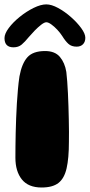

<svg xmlns="http://www.w3.org/2000/svg" viewBox="-21 -824 400 854"><path d="M164 10Q105 10 76.2 -26Q47.5 -62 47.5 -122.5Q47.5 -145.5 47.8 -173.8Q48 -202 48.8 -233.2Q49.5 -264.5 50.8 -297.5Q52 -330.5 54 -363.5Q56 -396.5 58.8 -427Q61.5 -457.5 65.5 -484Q76 -541.5 100.8 -569.2Q125.5 -597 179.5 -597Q223.5 -597 245.5 -570.8Q267.5 -544.5 274 -504Q276 -486 278 -461.8Q280 -437.5 281.2 -409Q282.5 -380.5 283.5 -351Q284.5 -321.5 285 -292.8Q285.5 -264 285.8 -238.2Q286 -212.5 285.5 -193Q285.5 -120 275.2 -75.2Q265 -30.5 239 -10.2Q213 10 164 10ZM39 -613.5Q-1 -613.5 -1 -654.5Q-1 -674 18 -699.5Q37 -725 66.8 -749Q96.5 -773 128.5 -788.8Q160.5 -804.5 185 -804.5Q208 -804.5 237.5 -788.5Q267 -772.5 294.5 -748.2Q322 -724 340.2 -699Q358.5 -674 358.5 -656Q358.5 -637.5 348 -627Q337.5 -616.5 320 -616.5Q297 -616.5 283.2 -629Q269.5 -641.5 256 -663.5Q247 -677.5 233.8 -691.8Q220.5 -706 207.2 -715.5Q194 -725 185 -725Q176.5 -725 162.2 -714Q148 -703 133.2 -687.8Q118.5 -672.5 106.5 -658.5Q90 -638 75.5 -625.8Q61 -613.5 39 -613.5Z"/></svg>

Font: Gluten
Style: Bold
Weight: 700
Designer: Tyler Finck
Foundry: Etcetera Type Company
Version: Version 1.204